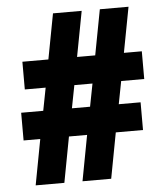

<svg xmlns="http://www.w3.org/2000/svg" viewBox="-51 -735 671 780"><g transform="rotate(-5 285.0 -345.0)"><path d="M63 0 98 -186H30V-299H120L138 -392H53V-505H159L194 -690H311L276 -505H350L385 -690H502L467 -505H540V-392H446L428 -299H517V-186H406L371 0H254L289 -186H215L180 0ZM237 -299H311L329 -392H255Z"/></g></svg>

Font: Noto Sans Kannada ExtraCondensed Black
Style: Regular
Weight: 900
Width: 2
Designer: Jelle Bosma - Monotype Design Team
Foundry: Monotype Imaging Inc.
Version: Version 2.005; ttfautohint (v1.8.4.7-5d5b)